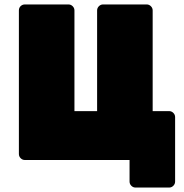

<svg xmlns="http://www.w3.org/2000/svg" viewBox="-20 -720 828 864"><path d="M315 -220H417V-673Q417 -684 425 -692Q433 -700 444 -700H640Q651 -700 659 -692Q667 -684 667 -673V-220H741Q752 -220 760 -212Q768 -204 768 -193V97Q768 108 760 116Q752 124 741 124H590Q579 124 571 116Q563 108 563 97V0H92Q81 0 73 -8Q65 -16 65 -27V-673Q65 -685 73 -692.5Q81 -700 92 -700H288Q299 -700 307 -692Q315 -684 315 -673Z"/></svg>

Font: Rubik One
Style: Regular
Weight: 400
Designer: Hubert and Fischer with Elvire Volk Leonovitch
Foundry: Hubert and Fischer with Elvire Volk Leonovitch
Version: Version 1.001